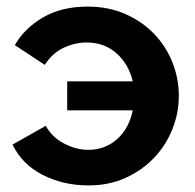

<svg xmlns="http://www.w3.org/2000/svg" viewBox="-20 -554 591 583"><path d="M249 9Q172 9 109.5 -23Q47 -55 18 -115L119 -172Q138 -137 175 -118Q212 -99 248 -99Q299 -99 335.5 -131.5Q372 -164 383 -219H184V-307H383Q371 -359 334 -392Q297 -425 243 -425Q208 -425 173.5 -409Q139 -393 116 -357L25 -417Q54 -468 110.5 -501Q167 -534 246 -534Q310 -534 361.5 -511Q413 -488 449 -450Q485 -412 504 -363.5Q523 -315 523 -263Q523 -211 503.5 -162Q484 -113 448 -75Q412 -37 361.5 -14Q311 9 249 9Z"/></svg>

Font: IngvarSans
Style: Bold
Weight: 700
Version: Version 3.000